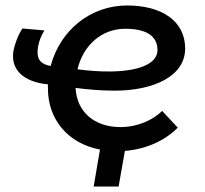

<svg xmlns="http://www.w3.org/2000/svg" viewBox="-20 -545 750 701"><path d="M322 136H413L436 6C511 0 581 -30 629 -79L572 -140C538 -106 481 -81 420 -81C323 -81 260 -138 256 -224C303 -218 351 -214 398 -214C540 -214 656 -266 656 -368C656 -468 571 -525 444 -525C310 -525 199 -434 165 -304C124 -312 112 -332 119 -375C123 -397 131 -416 142 -434L62 -441C47 -420 34 -385 29 -359C18 -293 63 -246 155 -237V-222C155 -108 229 -21 345 1ZM263 -292C283 -378 350 -440 437 -440C518 -440 555 -411 555 -362C555 -310 481 -284 377 -284C339 -284 300 -287 263 -292Z"/></svg>

Font: Fixel Display Medium
Style: Italic
Weight: 500
Italic angle: -10°
Designer: AlfaBravo + MacPaw
Foundry: Kyrylo Tkachov, Marchela Mozhyna, Serhii Makarenko, Maria Weinstein, Zakhar Kryvoshyya
Version: Version 1.210;Glyphs 3.2 (3217)